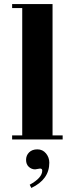

<svg xmlns="http://www.w3.org/2000/svg" viewBox="-20 -690 360 950"><path d="M240 -20H290V0H40V-20H90V-650H40V-670H240ZM178 144 154 148Q136 148 122.5 135.5Q109 123 109 101Q109 79 124 64Q139 49 165 49Q191 49 207.5 69Q224 89 224 115Q224 198 135 240L127 224Q189 190 189 154Q189 144 178 144Z"/></svg>

Font: Rozha One
Style: Regular
Weight: 400
Designer: Tim Donaldson, Indian Type Foundry
Foundry: Indian Type Foundry
Version: Version 1.301;PS 1.0;hotconv 1.0.78;makeotf.lib2.5.61930; tt